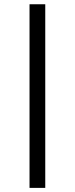

<svg xmlns="http://www.w3.org/2000/svg" viewBox="-20 -831 360 924"><path d="M122.1 73.2V-810.5H197.8V73.2Z"/></svg>

Font: Modern Antiqua
Style: Book
Weight: 400
Designer: Wojciech Kalinowski "wmk69" (wmk69@o2.pl)
Foundry: Wojciech Kalinowski "wmk69" (wmk69@o2.pl)
Version: Version 3.1.0; 2021-05-28